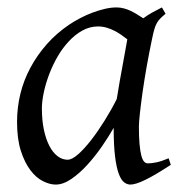

<svg xmlns="http://www.w3.org/2000/svg" viewBox="-20 -477 490 517"><path d="M294.4 -210.4Q297.9 -232.4 302 -256.1Q306.2 -279.8 310.3 -301.8Q314.5 -323.7 317.6 -342Q320.8 -360.4 322.8 -371.1Q315.4 -377 306.6 -383.1Q297.9 -389.2 287.8 -394.3Q277.8 -399.4 266.8 -402.6Q255.9 -405.8 244.1 -405.8Q221.7 -405.8 201.9 -394.8Q182.1 -383.8 165.3 -365.7Q148.4 -347.7 135 -324.5Q121.6 -301.3 112.3 -276.6Q103 -252 97.9 -228Q92.8 -204.1 92.8 -185.1Q92.8 -153.3 98.1 -127.9Q103.5 -102.5 112.8 -84.5Q122.1 -66.4 134.8 -56.6Q147.5 -46.9 162.1 -46.9Q173.8 -46.9 190.7 -61.8Q207.5 -76.7 225.8 -100.3Q244.1 -124 262.2 -153.1Q280.3 -182.1 294.4 -210.4ZM439.9 -33.2Q397.5 -5.4 371.3 7.3Q345.2 20 331.1 20Q322.3 20 314.2 13.9Q306.2 7.8 299.8 -9Q293.5 -25.9 289.8 -55.7Q286.1 -85.4 286.1 -132.8Q273.4 -110.4 255.1 -83.7Q236.8 -57.1 215.8 -33.9Q194.8 -10.7 172.6 4.6Q150.4 20 129.9 20Q113.8 20 95.5 10.7Q77.1 1.5 61.8 -18.8Q46.4 -39.1 36.1 -71Q25.9 -103 25.9 -148.9Q25.9 -187.5 34.9 -224.4Q43.9 -261.2 62 -294.9Q80.1 -328.6 106.2 -358.2Q132.3 -387.7 167 -411.1Q180.2 -419.9 196 -428.2Q211.9 -436.5 228.8 -442.9Q245.6 -449.2 262.2 -453.1Q278.8 -457 293.9 -457Q304.2 -457 314 -454.3Q323.7 -451.7 332.8 -447.3Q341.8 -442.9 350.1 -437.7Q358.4 -432.6 365.7 -427.7Q377 -436 389.6 -443.1Q402.3 -450.2 416 -457L425.8 -439.9Q417.5 -433.1 412.1 -427.7Q406.7 -422.4 402.6 -415.3Q398.4 -408.2 395.5 -397.9Q392.6 -387.7 389.2 -371.1Q381.8 -335.9 375.2 -299.1Q368.7 -262.2 364 -229.5Q359.4 -196.8 356.7 -171.9Q354 -147 354 -136.2Q354 -108.4 355.7 -89.4Q357.4 -70.3 360.4 -58.8Q363.3 -47.4 367.7 -42.2Q372.1 -37.1 377.9 -37.1Q387.7 -37.1 401.1 -39.8Q414.6 -42.5 434.1 -50.8Z"/></svg>

Font: Gentium Plus Viet
Style: Italic
Weight: 400
Italic angle: -8°
Designer: J. Victor Gaultney, Annie Olsen, Iska Routamaa, Becca Hirsbrunner
Foundry: SIL International
Version: Version 5.000